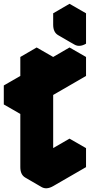

<svg xmlns="http://www.w3.org/2000/svg" viewBox="-20 -925 516 1011"><path d="M173 -375 87 -325V-425L173 -475V-575L260 -625V-425Q260 -452 272 -481.5Q284 -511 303.5 -536.5Q323 -562 346 -575L433 -625V-525L260 -425V-45L433 -145V-45L260 55Q225 75 199 60Q173 45 173 5ZM433 -695Q399 -675 372.5 -690Q346 -705 346 -745V-805L433 -855ZM433 -145 260 -45 173 -95 346 -195ZM433 -625 346 -575Q323 -562 303.5 -536.5Q284 -511 272 -481.5Q260 -452 260 -425L173 -475Q173 -502 185 -531.5Q197 -561 217 -586.5Q237 -612 260 -625L346 -675ZM173 -475 87 -425 0 -475 87 -525ZM433 -855 346 -805 260 -855 346 -905ZM346 -805V-745Q346 -705 372 -690L286 -740Q260 -755 260 -795V-855ZM173 -375V5Q173 45 199 60L113 10Q87 -5 87 -45V-425ZM260 -625 173 -575 87 -625 173 -675ZM173 -575V-475L87 -525V-625ZM87 -425V-325L0 -375V-475Z"/></svg>

Font: Nabla
Style: Regular
Weight: 400
Designer: Arthur Reinders Folmer
Foundry: Typearture
Version: Version 1.002